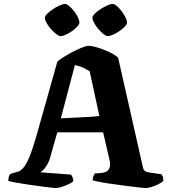

<svg xmlns="http://www.w3.org/2000/svg" viewBox="-20 -952 864 972"><path d="M261 0Q256 0 235.5 -2.5Q215 -5 184.5 -9Q154 -13 122.5 -17.5Q91 -22 64 -27Q37 -32 22 -36Q22 -49 25 -58.5Q28 -68 32 -71L49 -77Q59 -80 71 -83Q83 -86 97 -101Q111 -116 127 -153Q143 -190 163 -259L270 -639Q278 -648 298.5 -661Q319 -674 344.5 -687.5Q370 -701 393 -710.5Q416 -720 429 -720Q444 -720 471.5 -712Q499 -704 529 -690.5Q559 -677 578 -660L704 -103Q707 -91 714 -86Q721 -81 734 -79L797 -70Q801 -64 803.5 -59.5Q806 -55 807 -36Q799 -28 782 -19.5Q765 -11 747 -5.5Q729 0 716 0Q710 0 684.5 -3Q659 -6 623.5 -10.5Q588 -15 551.5 -20Q515 -25 487 -30.5Q459 -36 449 -39Q449 -53 454.5 -63Q460 -73 460 -74L492 -76Q503 -77 515 -81.5Q527 -86 534 -101Q541 -116 533 -149L502 -282H270L232 -148Q227 -132 218 -117Q209 -102 199.5 -92Q190 -82 183 -80L340 -68Q342 -65 346.5 -56Q351 -47 351 -35Q344 -27 326.5 -19Q309 -11 291 -5.5Q273 0 261 0ZM288 -353Q342 -356 380.5 -357.5Q419 -359 445 -361Q471 -363 483 -365L434 -591Q415 -603 397 -611Q379 -619 359 -622ZM525 -769Q517 -769 504 -779.5Q491 -790 478 -805Q465 -820 456.5 -836Q448 -852 448 -862Q448 -871 459.5 -882.5Q471 -894 488.5 -905.5Q506 -917 523 -924.5Q540 -932 550 -932Q559 -932 571.5 -921.5Q584 -911 596 -895Q608 -879 615.5 -863.5Q623 -848 623 -838Q623 -830 612 -818Q601 -806 585 -795Q569 -784 552.5 -776.5Q536 -769 525 -769ZM286 -769Q278 -769 264.5 -779.5Q251 -790 237.5 -805.5Q224 -821 215.5 -836.5Q207 -852 207 -862Q207 -871 219 -882.5Q231 -894 248 -905.5Q265 -917 282 -924.5Q299 -932 310 -932Q318 -932 330.5 -921.5Q343 -911 355 -895.5Q367 -880 374.5 -864.5Q382 -849 382 -838Q382 -830 371.5 -818Q361 -806 345.5 -795Q330 -784 313.5 -776.5Q297 -769 286 -769Z"/></svg>

Font: Texturina 12pt ExtraBold
Style: Regular
Weight: 800
Designer: Guillermo Torres Carreño
Foundry: Omnibus-Type
Version: Version 1.002